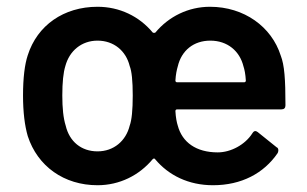

<svg xmlns="http://www.w3.org/2000/svg" viewBox="-20 -539 907 567"><path d="M623 -89C559 -89 518 -119 505 -168C502 -177 499 -192 498 -211C498 -214 500 -216 503 -216H811C819 -216 823 -220 823 -228C823 -305 820 -347 809 -375C782 -460 701 -519 600 -519C536 -519 478 -490 439 -443C438 -442 436 -442 435 -442C434 -442 432 -442 431 -443C391 -491 333 -519 268 -519C168 -519 90 -464 62 -376C53 -349 48 -309 48 -257C48 -208 53 -168 62 -137C91 -48 169 8 268 8C333 8 391 -21 431 -69C432 -70 434 -71 435 -71C436 -71 437 -70 438 -69C478 -21 537 8 609 8C693 8 759 -27 800 -87C801 -89 802 -92 802 -95C802 -100 800 -103 797 -104L741 -149C738 -151 736 -152 734 -152C731 -152 728 -150 725 -145C704 -112 662 -89 623 -89ZM363 -168C352 -123 316 -92 268 -92C220 -92 185 -121 174 -168C167 -190 164 -220 164 -257C164 -296 167 -325 173 -344C185 -389 221 -419 268 -419C316 -419 352 -389 363 -344C369 -329 372 -300 372 -257C372 -214 369 -184 363 -168ZM601 -419C652 -419 688 -388 699 -343C702 -334 705 -320 706 -301C706 -298 704 -296 701 -296H503C500 -296 498 -298 498 -301C499 -319 502 -333 505 -343C516 -390 552 -419 601 -419Z"/></svg>

Font: Barlow SemiBold Numbers
Style: Regular
Weight: 600
Designer: Jeremy Tribby
Foundry: Tribby Type
Version: Version 1.408